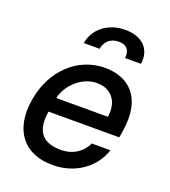

<svg xmlns="http://www.w3.org/2000/svg" viewBox="-142 -876 877 990"><g transform="rotate(20 297.0 -380.5)"><path d="M259.2 11C387.1 11 482.2 -62.5 515.3 -162.6H412.6C388.5 -108.7 335.9 -76.7 274.9 -76.7C179 -76.7 128.2 -121.1 146.7 -240.8H535.2L541.2 -278.4C573.2 -475.9 469.5 -552.6 345.2 -552.6C193.5 -552.6 73.9 -436.8 46.2 -269.2C17.8 -99.8 98.4 11 259.2 11ZM160.5 -320.3C175.4 -392 248.9 -464.8 331.7 -464.8C414.1 -464.8 457.7 -403.8 443.5 -320.3ZM197.1 -635.3H284.1C289.4 -670.8 313.9 -703.5 365.1 -703.5C414.1 -703.5 428.3 -671.9 423.3 -635.3H510.3C523.4 -714.8 472.7 -772.4 376.4 -772.4C279.5 -772.4 210.2 -714.8 197.1 -635.3Z"/></g></svg>

Font: Margiela Sans Medium
Style: Italic
Weight: 500
Italic angle: -9.39999°
Designer: Stefan Endress, Andreas Faust
Version: Version 1.100;FEAKit 1.0